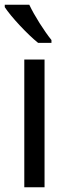

<svg xmlns="http://www.w3.org/2000/svg" viewBox="-24 -786 285 806"><path d="M99 -766H-4V-756C21 -717 92 -641 136 -606H192V-618C162 -655 120 -721 99 -766ZM163 0V-536H78V0Z"/></svg>

Font: Noto Sans Armenian SemiCondensed
Style: Regular
Weight: 400
Width: 4
Designer: Monotype Design Team
Foundry: Monotype Imaging Inc.
Version: Version 2.008